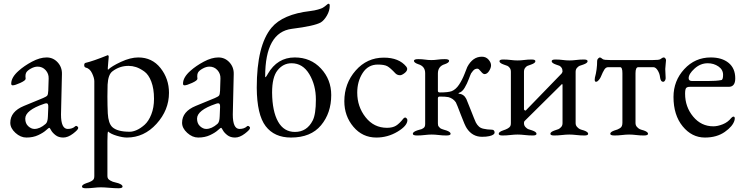

<svg xmlns="http://www.w3.org/2000/svg" viewBox="-20 -721 3979 1026"><path d="M342 -32Q367 -32 382 -46Q386 -50 392 -46.5Q398 -43 398 -37Q398 -28 370.5 -7Q343 14 318 14Q293 14 276.5 1Q260 -12 253 -25Q246 -38 244 -38Q240 -38 226 -25Q212 -12 184.5 1Q157 14 121 14Q90 14 62.5 -11Q35 -36 35 -65Q35 -125 108 -155L210 -197Q229 -205 233 -211Q237 -217 238 -237L240 -301Q241 -327 224 -346Q207 -365 181 -365Q164 -365 145 -354.5Q126 -344 120 -333Q116 -326 116 -314Q116 -312 116.5 -307Q117 -302 117 -300Q117 -291 88.5 -278Q60 -265 48 -265Q40 -265 40 -274Q40 -308 80 -343Q109 -369 151 -391.5Q193 -414 229 -414Q264 -414 288 -388Q312 -362 311 -325L306 -109Q306 -32 342 -32ZM115 -87Q115 -61 131 -46.5Q147 -32 164 -32Q193 -32 224 -59Q235 -68 236 -99L238 -148Q239 -169 229 -169Q222 -169 215 -166Q115 -132 115 -87Z M673 -17Q690 -17 710.5 -26Q731 -35 752.5 -54Q774 -73 788.5 -109.5Q803 -146 803 -193Q803 -247 788.5 -285Q774 -323 750.5 -339.5Q727 -356 707 -362.5Q687 -369 667 -369Q619 -369 581 -340Q558 -323 555 -269Q555 -261 554.5 -239.5Q554 -218 554 -205Q554 -157 556 -115Q559 -62 580 -42Q607 -17 673 -17ZM484 220V-287Q484 -304 472 -329.5Q460 -355 438 -360Q430 -362 430 -373Q430 -383 437 -385Q479 -395 553 -425L554 -426H555Q561 -426 561 -417Q561 -412 558.5 -389Q556 -366 556 -357Q556 -349 557 -348Q576 -367 626.5 -390.5Q677 -414 719 -414Q793 -414 838 -357Q883 -300 883 -225Q883 -133 816.5 -59.5Q750 14 658 14Q636 14 604 4.5Q572 -5 558 -18Q554 -18 554 33V220Q554 228 557.5 233.5Q561 239 569 243.5Q577 248 582.5 250Q588 252 599 254.5Q610 257 612 258Q635 266 635 276Q635 285 613 285Q593 285 564.5 282.5Q536 280 519 280Q502 280 480.5 282.5Q459 285 439 285Q418 285 418 276Q418 266 441 258Q474 248 481 236Q484 229 484 220Z M1260 -32Q1285 -32 1300 -46Q1304 -50 1310 -46.5Q1316 -43 1316 -37Q1316 -28 1288.5 -7Q1261 14 1236 14Q1211 14 1194.5 1Q1178 -12 1171 -25Q1164 -38 1162 -38Q1158 -38 1144 -25Q1130 -12 1102.5 1Q1075 14 1039 14Q1008 14 980.5 -11Q953 -36 953 -65Q953 -125 1026 -155L1128 -197Q1147 -205 1151 -211Q1155 -217 1156 -237L1158 -301Q1159 -327 1142 -346Q1125 -365 1099 -365Q1082 -365 1063 -354.5Q1044 -344 1038 -333Q1034 -326 1034 -314Q1034 -312 1034.5 -307Q1035 -302 1035 -300Q1035 -291 1006.5 -278Q978 -265 966 -265Q958 -265 958 -274Q958 -308 998 -343Q1027 -369 1069 -391.5Q1111 -414 1147 -414Q1182 -414 1206 -388Q1230 -362 1229 -325L1224 -109Q1224 -32 1260 -32ZM1033 -87Q1033 -61 1049 -46.5Q1065 -32 1082 -32Q1111 -32 1142 -59Q1153 -68 1154 -99L1156 -148Q1157 -169 1147 -169Q1140 -169 1133 -166Q1033 -132 1033 -87Z M1538 -383Q1493 -383 1463 -345Q1434 -309 1434 -226Q1435 -126 1466 -71Q1497 -16 1556 -16Q1620 -16 1651 -77Q1668 -110 1668 -189Q1668 -266 1633 -324.5Q1598 -383 1538 -383ZM1411 -326Q1462 -414 1555 -414Q1640 -414 1695 -355Q1750 -296 1750 -213Q1750 -117 1695.5 -51.5Q1641 14 1535 14Q1446 14 1399.5 -47Q1353 -108 1352 -252Q1352 -478 1431 -573Q1491 -645 1638 -662Q1662 -665 1679 -670Q1696 -675 1702 -678Q1708 -681 1719 -689.5Q1730 -698 1732 -700Q1733 -701 1736 -701Q1742 -701 1742 -690Q1742 -664 1727 -638Q1712 -612 1694 -601Q1660 -582 1540 -567Q1397 -549 1397 -312Q1397 -301 1410 -324Z M2118 -319Q2103 -319 2093 -329Q2066 -358 2050 -367Q2034 -376 1999 -376Q1947 -376 1918 -331Q1889 -286 1889 -226Q1889 -151 1933.5 -94.5Q1978 -38 2048 -38Q2078 -38 2096.5 -49.5Q2115 -61 2136 -88Q2141 -93 2145 -93Q2149 -93 2153 -88.5Q2157 -84 2157 -79Q2157 -49 2104.5 -17.5Q2052 14 1991 14Q1917 14 1868.5 -43.5Q1820 -101 1820 -180Q1820 -275 1880.5 -344Q1941 -413 2031 -413Q2112 -413 2151 -365Q2156 -358 2156 -353Q2156 -341 2141.5 -330Q2127 -319 2118 -319Z M2252 -330Q2252 -367 2215 -378Q2192 -386 2192 -396Q2192 -405 2215 -405Q2235 -405 2251.5 -402.5Q2268 -400 2285 -400Q2302 -400 2319.5 -402.5Q2337 -405 2357 -405Q2380 -405 2380 -396Q2380 -386 2357 -378Q2320 -367 2320 -328V-235Q2320 -227 2331 -227Q2375 -227 2394 -234Q2416 -243 2433 -268.5Q2450 -294 2463 -327.5Q2476 -361 2477 -363Q2506 -418 2555 -418Q2577 -418 2590.5 -402.5Q2604 -387 2604 -372Q2604 -358 2593.5 -341.5Q2583 -325 2569 -325Q2561 -325 2549.5 -339.5Q2538 -354 2532 -354Q2528 -354 2525 -353.5Q2522 -353 2519 -351.5Q2516 -350 2514.5 -349Q2513 -348 2510 -345Q2507 -342 2506 -340.5Q2505 -339 2502 -335Q2499 -331 2498 -330Q2495 -325 2485.5 -299.5Q2476 -274 2463 -252Q2450 -230 2433 -225Q2427 -222 2433 -220Q2459 -218 2472 -192Q2477 -181 2496.5 -131Q2516 -81 2523 -66Q2530 -53 2539.5 -44.5Q2549 -36 2564 -33Q2579 -30 2584.5 -29.5Q2590 -29 2608 -28Q2623 -28 2623 -12Q2623 -7 2616.5 -2Q2610 3 2594.5 6.5Q2579 10 2556 10Q2504 10 2474 -36Q2464 -51 2442.5 -108Q2421 -165 2416 -174Q2402 -195 2376 -202Q2361 -205 2330 -205Q2320 -205 2320 -196V-62Q2320 -56 2321 -51.5Q2322 -47 2325.5 -43.5Q2329 -40 2331 -37.5Q2333 -35 2339 -32.5Q2345 -30 2347 -29.5Q2349 -29 2356.5 -26.5Q2364 -24 2365 -24Q2388 -16 2388 -6Q2388 3 2365 3Q2345 3 2324.5 0.5Q2304 -2 2287 -2Q2270 -2 2249.5 0.5Q2229 3 2209 3Q2186 3 2186 -6Q2186 -16 2209 -24Q2211 -25 2220.5 -27.5Q2230 -30 2233 -31Q2236 -32 2242 -36Q2248 -40 2250 -45.5Q2252 -51 2252 -59Z M2986 -339Q2986 -352 2980.5 -359.5Q2975 -367 2969.5 -369.5Q2964 -372 2951 -376Q2928 -384 2928 -394Q2928 -403 2948 -403Q2969 -403 2987.5 -400.5Q3006 -398 3023 -398Q3040 -398 3059.5 -400.5Q3079 -403 3100 -403Q3120 -403 3120 -394Q3120 -384 3097 -376Q3083 -372 3076.5 -369Q3070 -366 3063 -358Q3056 -350 3056 -337V-63Q3056 -51 3064 -42.5Q3072 -34 3078.5 -31Q3085 -28 3100 -24Q3123 -16 3123 -6Q3123 3 3103 3Q3082 3 3060.5 0.5Q3039 -2 3022 -2Q3005 -2 2983.5 0.5Q2962 3 2941 3Q2921 3 2921 -6Q2921 -16 2944 -24Q2958 -28 2964.5 -31Q2971 -34 2978.5 -42Q2986 -50 2986 -63V-266Q2986 -270 2984 -272L2982 -271L2783 -74Q2780 -71 2780 -63Q2780 -50 2788.5 -41.5Q2797 -33 2802.5 -31Q2808 -29 2824 -24Q2847 -16 2847 -6Q2847 3 2827 3Q2806 3 2784.5 0.5Q2763 -2 2746 -2Q2729 -2 2707.5 0.5Q2686 3 2665 3Q2645 3 2645 -6Q2645 -16 2668 -24Q2700 -34 2707 -47Q2710 -53 2710 -63V-337Q2710 -350 2704 -358Q2698 -366 2691.5 -369Q2685 -372 2672 -376Q2649 -384 2649 -394Q2649 -403 2669 -403Q2690 -403 2709.5 -400.5Q2729 -398 2746 -398Q2763 -398 2781.5 -400.5Q2800 -403 2821 -403Q2841 -403 2841 -394Q2841 -384 2818 -376Q2805 -372 2798.5 -369Q2792 -366 2786 -358Q2780 -350 2780 -337V-137Q2780 -134 2784 -131.5Q2788 -129 2790 -131L2981 -328Q2986 -336 2986 -339Z M3466 -400Q3503 -400 3509 -405Q3520 -414 3528 -414Q3531 -414 3535 -409.5Q3539 -405 3539 -399Q3539 -392 3537 -376.5Q3535 -361 3535 -352Q3535 -334 3537 -306Q3538 -299 3534 -291.5Q3530 -284 3524 -284Q3510 -284 3507 -309Q3505 -328 3494.5 -345Q3484 -362 3471 -362H3391Q3376 -362 3376 -330V-64Q3376 -51 3384 -42.5Q3392 -34 3398.5 -31Q3405 -28 3420 -24Q3443 -16 3443 -6Q3443 3 3420 3Q3400 3 3379.5 0.5Q3359 -2 3342 -2Q3325 -2 3304.5 0.5Q3284 3 3264 3Q3241 3 3241 -6Q3241 -16 3264 -24Q3275 -27 3279.5 -29Q3284 -31 3292 -35.5Q3300 -40 3303 -47.5Q3306 -55 3306 -65V-330Q3306 -362 3294 -362H3230Q3218 -362 3210 -350Q3202 -338 3190 -309Q3187 -302 3179.5 -293Q3172 -284 3165 -284Q3158 -284 3158 -295Q3158 -303 3159 -306Q3171 -349 3171 -396Q3171 -403 3176.5 -408.5Q3182 -414 3186 -414Q3190 -414 3201 -405Q3207 -400 3244 -400Z M3762 -383Q3723 -383 3691.5 -354.5Q3660 -326 3660 -303Q3660 -288 3679 -288H3761Q3808 -288 3834 -293Q3844 -294 3844 -321Q3844 -349 3819 -366Q3794 -383 3762 -383ZM3778 -414Q3838 -414 3873.5 -385Q3909 -356 3909 -302Q3909 -257 3874 -257H3666Q3652 -257 3646.5 -250.5Q3641 -244 3641 -220Q3641 -150 3684 -98Q3727 -46 3792 -46Q3815 -46 3842.5 -57Q3870 -68 3888 -91Q3895 -98 3899 -98Q3910 -98 3905 -78Q3896 -46 3853 -16Q3810 14 3747 14Q3677 14 3628 -46Q3579 -106 3579 -203Q3579 -289 3636.5 -351.5Q3694 -414 3778 -414Z"/></svg>

Font: EB Garamond SC 12
Style: Regular
Weight: 400
Version: Version 0.016 ; ttfautohint (v0.97) -l 8 -r 50 -G 200 -x 0 -